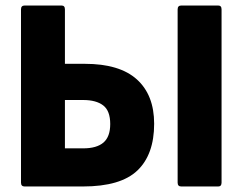

<svg xmlns="http://www.w3.org/2000/svg" viewBox="-20 -675 878 695"><path d="M69 0Q56 0 56 -14V-641Q56 -655 69 -655H203Q215 -655 215 -641V-444H287Q413 -444 475.5 -387.5Q538 -331 538 -227Q538 -116 477.5 -58Q417 0 280 0ZM215 -138H281Q330 -138 354.5 -159Q379 -180 379 -226Q379 -274 353.5 -293.5Q328 -313 281 -313H215ZM636 0Q623 0 623 -14V-641Q623 -655 636 -655H770Q782 -655 782 -641V-14Q782 0 770 0Z"/></svg>

Font: Sofia Sans Semi Condensed Black
Style: Regular
Weight: 900
Designer: Botio Nikoltchev, Ani Petrova
Foundry: lettersoup
Version: Version 4.100; ttfautohint (v1.8.4.7-5d5b)